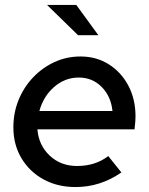

<svg xmlns="http://www.w3.org/2000/svg" viewBox="-20 -745 602 775"><path d="M285 10Q212 10 155.5 -21Q99 -52 66.5 -106.5Q34 -161 34 -231Q34 -290 55 -341.5Q76 -393 113.5 -432.5Q151 -472 200 -494.5Q249 -517 305 -517Q369 -517 419 -485.5Q469 -454 498 -399.5Q527 -345 527 -275Q527 -265 526 -252.5Q525 -240 523 -223H131Q136 -159 180.5 -117Q225 -75 291 -75Q365 -75 417 -115L470 -49Q385 10 285 10ZM139 -297H434Q428 -356 390.5 -394Q353 -432 298 -432Q242 -432 198.5 -394Q155 -356 139 -297ZM295 -603 170 -725H288L377 -603Z"/></svg>

Font: Red Hat Display Medium
Style: Italic
Weight: 500
Italic angle: -12°
Designer: Pentagram, MCKL
Foundry: Pentagram, MCKL
Version: Version 1.023; ttfautohint (v1.8.3)